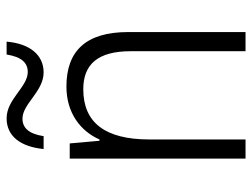

<svg xmlns="http://www.w3.org/2000/svg" viewBox="-111 -652 763 581"><g transform="rotate(-90 270.5 -361.5)"><path d="M110 -611H149C156 -657 175 -675 202 -675C247 -675 284 -611 342 -611C394 -611 429 -652 435 -723H396C389 -678 371 -659 343 -659C298 -659 261 -723 203 -723C149 -723 117 -681 110 -611ZM299 -542C219 -542 164 -499 139 -442H135L127 -532H81V0H139V-291C139 -425 190 -491 291 -491C367 -491 406 -446 406 -348V0H464V-355C464 -484 406 -542 299 -542Z"/></g></svg>

Font: Noto Sans Bengali SemiCondensed Light
Style: Regular
Weight: 300
Width: 4
Designer: Joana Ranito - Universal Thirst; Jelle Bosma - Monotype Design Team
Foundry: Universal Thirst ehf.
Version: Version 3.000